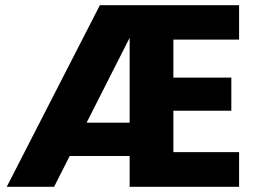

<svg xmlns="http://www.w3.org/2000/svg" viewBox="-20 -722 994 742"><path d="M6 0 366 -702H904V-569H650V-422H874V-294H650V-134H904V0H481V-576L189 0ZM153 -119 225 -248H562V-119Z"/></svg>

Font: Parkinsans Light
Style: Bold
Weight: 700
Version: Version 1.000